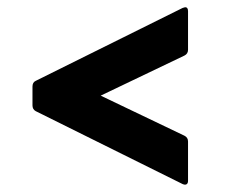

<svg xmlns="http://www.w3.org/2000/svg" viewBox="-20 -586 640 532"><path d="M501 -85Q501 -78 497 -75.5Q493 -73 486 -76L79 -278Q70 -283 70 -294V-346Q70 -358 79 -362L486 -564Q492 -566 493 -566Q501 -566 501 -555V-448Q501 -437 491 -432L259 -321L491 -210Q501 -205 501 -194Z"/></svg>

Font: LINE Seed Sans TH
Style: Bold
Weight: 700
Designer: Dalton Maag Ltd | Thai characters by Cadson Demak Co.,Ltd.
Foundry: Dalton Maag Ltd
Version: Version 1.002